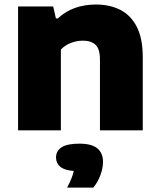

<svg xmlns="http://www.w3.org/2000/svg" viewBox="-20 -577 708 850"><path d="M60 0V-548.5H215.5L227.5 -495.5H236Q302 -557 405.5 -557Q465.5 -557 512.2 -533.5Q559 -510 585.5 -458.5Q612 -407 612 -324V0H422.5V-313Q422.5 -360.5 402.8 -378.8Q383 -397 347.5 -397Q320 -397 293.8 -387Q267.5 -377 249.5 -357.5V0ZM277 253.5Q300.5 210 306.5 180Q264 176.5 246 160.5Q228 144.5 228 120Q228 91.5 252.5 75.2Q277 59 331.5 59Q386.5 59 411.2 80Q436 101 436 139.5Q436 168 424.2 199.2Q412.5 230.5 393 253.5Z"/></svg>

Font: Encode Sans Semi Expanded ExtraBold
Style: Regular
Weight: 800
Width: 6
Designer: Multiple Designers
Foundry: Impallari Type
Version: Version 3.000; ttfautohint (v1.8.3) -l 8 -r 50 -G 200 -x 14 